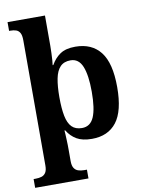

<svg xmlns="http://www.w3.org/2000/svg" viewBox="-105 -832 855 1143"><g transform="rotate(-10 322.5 -260.0)"><path d="M12.8 240V187H24.8Q45.5 187 61.4 182Q77.3 177 86.6 162.3Q95.8 147.7 95.8 119.6V-636.7Q95.8 -667.8 87.2 -682.6Q78.6 -697.4 63.9 -702.2Q49.2 -707 30.1 -707H22.1V-760H248.4V-576Q248.4 -557.5 247.4 -533.4Q246.4 -509.4 245.1 -489.3Q243.8 -469.2 242.1 -461.1H246.1Q267.9 -500.1 301.6 -523.1Q335.3 -546 393.3 -546Q492.9 -546 545.4 -478.6Q597.9 -411.3 597.9 -266.1Q597.9 -121.1 546.2 -54.7Q494.6 11.7 397.3 11.7Q339.9 11.7 305.2 -8.7Q270.4 -29.1 248.4 -65.8H243.8Q245 -58.3 245.5 -44Q246 -29.7 247 -11.7Q248 6.2 248.2 23.3Q248.4 40.3 248.4 53V119.4Q248.4 147.8 257.9 162.3Q267.3 176.8 283.2 181.9Q299.1 187 318.8 187H335.1V240ZM350 -62.1Q400.4 -62.1 422.2 -112.4Q444 -162.7 444 -264.8Q444 -364.8 422.5 -417.9Q400.9 -471 351.3 -471Q311.5 -471 289 -447.4Q266.4 -423.8 257.4 -378.1Q248.4 -332.3 248.4 -266.1Q248.4 -197.7 257.4 -152.3Q266.4 -106.9 288.6 -84.5Q310.8 -62.1 350 -62.1Z"/></g></svg>

Font: Noto Serif Telugu
Style: Regular
Weight: 400
Designer: Jelle Bosma - Monotype Design Team
Foundry: Monotype Imaging Inc.
Version: Version 2.003